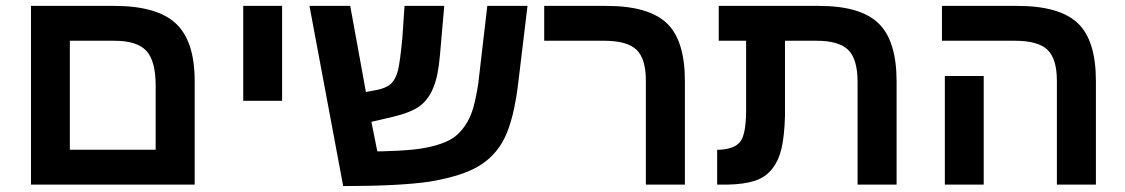

<svg xmlns="http://www.w3.org/2000/svg" viewBox="-20 -626 3815 651"><path d="M640.1 -351.1V0H85V-606H367.2Q512.2 -606 576.2 -546.4Q640.1 -486.8 640.1 -351.1ZM367.2 -487.8H216.8V-118.2H507.8V-335.9Q507.8 -419.4 476.3 -453.6Q444.8 -487.8 367.2 -487.8Z M804.7 -284.2V-606H936.5V-284.2Z M1344.2 -497.1 1351.6 -606H1486.3L1471.7 -439Q1465.8 -368.2 1449.7 -330.1Q1433.6 -289.1 1403.8 -266.8Q1374 -244.6 1312.5 -230L1239.3 -212.9L1259.3 -112.8H1271.5Q1335.4 -114.3 1378.9 -118.7Q1422.4 -123 1459 -133.5Q1495.6 -144 1517.8 -159.4Q1540 -174.8 1557.6 -201.2Q1575.2 -227.5 1584.7 -260.7Q1594.2 -293.9 1601.6 -342.8L1632.3 -606H1768.6L1737.3 -346.2Q1722.7 -222.2 1690.4 -157.2Q1659.2 -94.7 1598.6 -60.1Q1541 -27.3 1434.6 -9.8Q1331.5 4.9 1143.6 4.9L1029.3 -606H1167.5L1220.7 -314L1256.3 -320.8Q1288.1 -326.7 1305.7 -341.8Q1322.3 -358.4 1329.6 -388.2Q1336.9 -419.9 1344.2 -497.1Z M2302.2 -351.1V0H2169.9V-352.1Q2169.9 -427.2 2137.9 -457.5Q2106 -487.8 2028.3 -487.8H1825.2V-606H2036.1Q2179.2 -606 2241.2 -546.9Q2302.2 -488.8 2302.2 -351.1Z M2509.8 -249V-487.8H2417V-606H2756.8Q2897.9 -606 2959 -546.6Q3020 -487.3 3020 -350.1V0H2887.7V-348.1Q2887.7 -425.3 2856.2 -456.5Q2824.7 -487.8 2749 -487.8H2641.6V-231.9Q2639.6 -165.5 2630.1 -123.8Q2620.6 -82 2598.1 -53.5Q2575.7 -24.9 2539.1 -12.9Q2502.4 -1 2444.8 0H2411.6V-118.2H2419.9Q2472.2 -121.1 2490.7 -146.7Q2509.3 -172.4 2509.8 -249Z M3315.4 -368.2V0H3183.6V-368.2ZM3695.8 -351.1V0H3563.5V-352.1Q3563.5 -426.8 3531.5 -457.3Q3499.5 -487.8 3421.4 -487.8H3173.8V-606H3429.7Q3572.8 -606 3634.8 -546.9Q3695.8 -488.8 3695.8 -351.1Z"/></svg>

Font: Libra Sans Modern
Style: Bold
Weight: 700
Foundry: Stefan Peev, Context Ltd
Version: Version 1.000